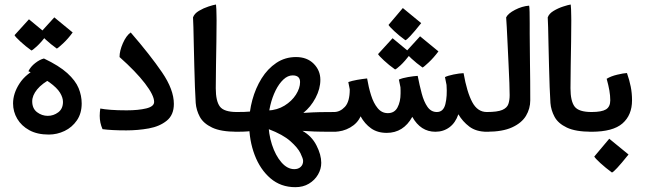

<svg xmlns="http://www.w3.org/2000/svg" viewBox="-20 -566 2800 832"><path d="M191.4 17.1Q141.6 17.1 107.2 -1.7Q72.8 -20.5 54.7 -51.3Q36.6 -82 36.6 -117.7Q36.6 -161.1 64.5 -204.1Q92.3 -247.1 151.4 -275.4L206.5 -228Q162.1 -204.6 140.9 -178.5Q119.6 -152.3 119.6 -127Q119.6 -95.7 140.6 -79.8Q161.6 -64 187 -64Q211.9 -64 232.4 -79.3Q252.9 -94.7 252.9 -124.5Q252.9 -143.1 240 -164.3Q227.1 -185.5 194.6 -209Q162.1 -232.4 103 -257.3Q112.8 -277.3 132.6 -292.7Q152.3 -308.1 170.4 -312.5Q236.3 -281.2 271.7 -249Q307.1 -216.8 320.6 -184.1Q334 -151.4 334 -117.7Q334 -74.7 313.2 -44.4Q292.5 -14.2 259.8 1.5Q227.1 17.1 191.4 17.1ZM226.1 -355.5Q200.2 -374 178 -394.5Q155.8 -415 152.8 -421.9L215.3 -490.7L294.9 -425.3Q274.9 -397.9 253.2 -377.7Q231.4 -357.4 226.1 -355.5ZM116.2 -347.2Q90.3 -365.7 68.4 -386Q46.4 -406.2 43 -413.6L105.5 -482.4L185.1 -416.5Q157.7 -381.8 139.6 -365.2Q121.6 -348.6 116.2 -347.2Z M527.3 -1Q462.9 -1 424.3 -6.3Q418 -20.5 415 -34.9Q412.1 -49.3 412.1 -64Q412.1 -72.3 412.8 -80.1Q413.6 -87.9 414.6 -95.7Q431.6 -92.3 460.2 -90.1Q488.8 -87.9 528.8 -87.9Q579.6 -87.9 613.8 -96.2Q647.9 -104.5 647.9 -124.5Q647.9 -152.8 608.2 -204.6Q568.4 -256.3 498 -318.8Q498 -345.7 512.5 -378.7Q526.9 -411.6 546.4 -425.3Q630.9 -327.6 682.1 -252.7Q733.4 -177.7 733.4 -115.7Q733.4 -67.9 702.6 -43Q671.9 -18.1 624.8 -9.5Q577.6 -1 527.3 -1Z M1006.3 4.9Q937 4.9 899.2 -13.2Q861.3 -31.2 845.9 -59.8Q830.6 -88.4 828.1 -119.6Q826.2 -147 824.7 -189.2Q823.2 -231.4 822 -279.1Q820.8 -326.7 819.8 -371.1Q818.8 -415.5 818.1 -447.8Q817.4 -480 816.4 -490.7Q822.3 -507.3 842 -519Q861.8 -530.8 883.5 -537.8Q905.3 -544.9 916 -546.4Q917 -540.5 917.5 -526.1Q918 -511.7 918.2 -497.3Q918.5 -482.9 918.5 -476.6Q918.5 -436.5 917.7 -385.5Q917 -334.5 916 -282Q915 -229.5 915 -183.6Q915 -127.9 932.9 -104.2Q950.7 -80.6 1006.3 -80.6H1016.1V4.9Z M1259.8 245.1Q1196.8 245.1 1152.1 206.8Q1107.4 168.5 1083.5 105.5Q1059.6 42.5 1059.6 -31.2Q1059.6 -82 1073.5 -133.1Q1087.4 -184.1 1113.5 -226.1Q1139.6 -268.1 1177.5 -293.5Q1215.3 -318.8 1262.7 -318.8Q1310.5 -318.8 1339.4 -289.8Q1368.2 -260.7 1368.2 -220.2Q1368.2 -181.2 1347.4 -141.8Q1326.7 -102.5 1294.4 -76.7Q1339.4 -79.6 1366.5 -80.1Q1393.6 -80.6 1427.7 -80.6H1437.5V4.9Q1430.2 4.9 1427.5 4.9Q1424.8 4.9 1420.9 4.9Q1367.7 4.9 1341.8 3.9Q1315.9 2.9 1290.5 1Q1330.6 23.4 1351.3 64Q1372.1 104.5 1372.1 139.6Q1372.1 166.5 1357.9 190.7Q1343.8 214.8 1318.6 230Q1293.5 245.1 1259.8 245.1ZM996.6 4.9V-80.6H1006.3Q1026.4 -80.6 1039.6 -81.1Q1052.7 -81.5 1066.4 -82.8Q1080.1 -84 1101.1 -86.4L1095.2 -1.5Q1070.3 2 1053.5 3.4Q1036.6 4.9 1006.3 4.9ZM1255.4 167Q1272.5 167 1283 157.2Q1293.5 147.5 1293.5 131.3Q1293.5 121.6 1282 97.9Q1270.5 74.2 1238.3 45.7Q1206.1 17.1 1144.5 -6.3L1140.1 -86.9Q1181.6 -88.9 1213.1 -108.4Q1244.6 -127.9 1262.5 -156Q1280.3 -184.1 1280.3 -210.4Q1280.3 -239.3 1248 -239.3Q1227.1 -239.3 1208 -221.4Q1189 -203.6 1174.3 -174.1Q1159.7 -144.5 1151.4 -109.6Q1143.1 -74.7 1143.1 -40Q1143.1 13.2 1158.4 60.5Q1173.8 107.9 1199.5 137.5Q1225.1 167 1255.4 167Z M1655.8 9.8Q1615.7 9.8 1588.1 -9.8Q1560.5 -29.3 1542.5 -62Q1529.3 -31.7 1497.3 -13.4Q1465.3 4.9 1427.7 4.9H1417.5V-80.6H1427.7Q1453.6 -80.6 1474.6 -103Q1495.6 -125.5 1495.6 -178.7L1489.3 -210.4Q1504.4 -215.8 1527.8 -220Q1551.3 -224.1 1570.8 -226.1Q1577.1 -188 1587.9 -153.6Q1598.6 -119.1 1616.5 -97.4Q1634.3 -75.7 1660.6 -75.7Q1689.5 -75.7 1702.6 -100.6Q1715.8 -125.5 1715.8 -161.1Q1715.8 -165.5 1715.8 -174.6Q1715.8 -183.6 1715.3 -188L1708.5 -221.2Q1724.1 -228 1748.8 -232.2Q1773.4 -236.3 1790 -237.3Q1797.9 -196.8 1807.4 -160.9Q1816.9 -125 1832.5 -102.8Q1848.1 -80.6 1873 -80.6Q1901.4 -80.6 1909.9 -114.7Q1918.5 -148.9 1915 -197.8L1908.2 -231.9Q1919.4 -237.8 1945.3 -243.2Q1971.2 -248.5 1988.8 -249Q2003.4 -166.5 2026.4 -123.5Q2049.3 -80.6 2089.4 -80.6H2099.1V4.9H2089.4Q2043.5 4.9 2013.9 -17.3Q1984.4 -39.6 1966.3 -70.8Q1953.6 -33.7 1927.5 -14.4Q1901.4 4.9 1866.7 4.9Q1802.7 4.9 1766.6 -59.6Q1728 9.8 1655.8 9.8ZM1736.8 -391.6Q1710.4 -410.6 1688.7 -430.9Q1667 -451.2 1663.6 -458L1725.6 -531.2L1805.2 -465.8Q1774.4 -427.2 1758.3 -410.2Q1742.2 -393.1 1736.8 -391.6ZM1691.9 -265.1Q1665.5 -283.7 1643.8 -304Q1622.1 -324.2 1618.2 -331.5L1681.2 -400.4L1760.7 -334.5Q1732.9 -298.8 1715.1 -282.5Q1697.3 -266.1 1691.9 -265.1ZM1811 -273.4Q1784.7 -292 1762.7 -312.5Q1740.7 -333 1737.3 -339.8L1800.3 -408.7L1879.9 -343.3Q1859.4 -315.9 1837.9 -295.7Q1816.4 -275.4 1811 -273.4Z M2079.6 4.9V-80.6H2089.4Q2135.7 -80.6 2156.5 -89.6Q2177.2 -98.6 2182.9 -115.2Q2188.5 -131.8 2188.5 -153.8Q2188.5 -170.4 2187.3 -206.1Q2186 -241.7 2183.8 -285.9Q2181.6 -330.1 2179.7 -372.8Q2177.7 -415.5 2176 -447.8Q2174.3 -480 2173.3 -490.7Q2181.6 -507.8 2211.9 -523.4Q2242.2 -539.1 2272.9 -541.5Q2274.4 -535.6 2274.9 -513.9Q2275.4 -492.2 2275.4 -465.8Q2275.4 -439.5 2275.4 -419.4Q2275.4 -358.9 2276.6 -289.6Q2277.8 -220.2 2277.8 -131.3Q2277.8 -95.2 2259.3 -64.2Q2240.7 -33.2 2199.2 -14.2Q2157.7 4.9 2089.4 4.9Z M2543.5 4.9Q2474.1 4.9 2436.3 -13.2Q2398.4 -31.2 2383.1 -59.8Q2367.7 -88.4 2365.2 -119.6Q2363.3 -147 2361.8 -189.2Q2360.4 -231.4 2359.1 -279.1Q2357.9 -326.7 2356.9 -371.1Q2356 -415.5 2355.2 -447.8Q2354.5 -480 2353.5 -490.7Q2359.4 -507.3 2379.2 -519Q2398.9 -530.8 2420.7 -537.8Q2442.4 -544.9 2453.1 -546.4Q2454.1 -540.5 2454.6 -526.1Q2455.1 -511.7 2455.3 -497.3Q2455.6 -482.9 2455.6 -476.6Q2455.6 -436.5 2454.8 -385.5Q2454.1 -334.5 2453.1 -282Q2452.1 -229.5 2452.1 -183.6Q2452.1 -127.9 2470 -104.2Q2487.8 -80.6 2543.5 -80.6H2553.2V4.9Z M2533.7 4.9V-80.6H2543.5Q2587.4 -80.6 2606 -92Q2624.5 -103.5 2624.5 -131.3Q2624.5 -151.9 2620.6 -174.1Q2616.7 -196.3 2608.9 -224.6Q2627 -235.8 2654.8 -242.4Q2682.6 -249 2696.8 -249.5Q2707.5 -219.2 2713.1 -190.9Q2718.8 -162.6 2718.8 -131.3Q2718.8 -67.4 2677.5 -31.2Q2636.2 4.9 2543.5 4.9ZM2631.8 181.6Q2604.5 161.6 2581.5 140.6Q2558.6 119.6 2555.2 112.3L2620.1 35.2L2703.6 103.5Q2671.4 143.6 2654.5 161.6Q2637.7 179.7 2631.8 181.6Z"/></svg>

Font: Harmattan
Style: Bold
Weight: 700
Designer: George W. Nuss III and SIL International
Foundry: SIL International
Version: Version 4.000